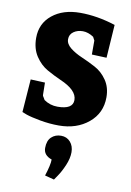

<svg xmlns="http://www.w3.org/2000/svg" viewBox="-91 -603 637 934"><g transform="rotate(10 227.5 -136.5)"><path d="M118 -183Q119 -128 119 -123.5Q119 -119 120.5 -116.5Q122 -114 125.5 -108.5Q129 -103 131 -99Q161 -78 198 -78Q274 -78 274 -124Q274 -173 190 -209Q156 -224 121.5 -243.5Q87 -263 62.5 -300Q38 -337 38 -390Q38 -461 91 -504Q144 -547 228.5 -547Q313 -547 403 -518L392 -354L319 -357V-426L310 -443Q283 -461 256.5 -461Q230 -461 211 -447.5Q192 -434 192 -410.5Q192 -387 216 -368Q240 -349 274 -334.5Q308 -320 342.5 -301.5Q377 -283 401 -248Q425 -213 425 -164Q425 -86 366.5 -37.5Q308 11 220 11Q174 11 127.5 2.5Q81 -6 58 -14L35 -23L47 -186ZM215 180Q174 166 174 130Q174 94 193 76Q212 58 240.5 58Q269 58 286.5 78Q304 98 304 128.5Q304 159 289 194Q274 229 258 252L243 274L197 262Q215 207 215 180Z"/></g></svg>

Font: Andada SC
Style: Bold
Weight: 700
Designer: Carolina Giovagnoli
Foundry: Carolina Giovagnoli
Version: Version 1.003